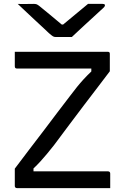

<svg xmlns="http://www.w3.org/2000/svg" viewBox="-20 -966 640 986"><path d="M546 0H67Q62 0 59 -3Q56 -6 56 -11V-100Q94 -151 130.5 -198.5Q167 -246 202 -292Q237 -338 271.5 -384Q306 -430 341 -475Q359 -499 375.5 -519.5Q392 -540 409.5 -559Q427 -578 449 -599V-614Q420 -614 397 -614Q374 -614 353.5 -614Q333 -614 312 -614Q291 -614 265 -614H68Q62 -614 59 -616.5Q56 -619 56 -626Q56 -644 56 -664Q56 -684 56 -700H533Q536 -700 538 -699.5Q540 -699 541.5 -697.5Q543 -696 543.5 -694Q544 -692 544 -689V-600Q516 -563 482.5 -519Q449 -475 411.5 -426Q374 -377 335 -324.5Q296 -272 257 -220Q238 -196 221 -175.5Q204 -155 187.5 -137Q171 -119 152 -101V-86Q186 -86 219 -86Q252 -86 305 -86H535Q540 -86 543 -83Q546 -80 546 -75Q546 -56 546 -37.5Q546 -19 546 0ZM349 -776Q339 -776 323 -776Q307 -776 290.5 -776Q274 -776 265 -776Q258 -776 252 -779.5Q246 -783 231 -796Q223 -804 204.5 -821Q186 -838 163 -859.5Q140 -881 116 -903.5Q92 -926 71 -946Q89 -945 111.5 -945.5Q134 -946 152 -946Q163 -946 168 -944Q173 -942 181 -936Q197 -923 233 -893.5Q269 -864 321 -820L267 -840Q284 -840 300 -840Q316 -840 332 -840L280 -820Q331 -862 367.5 -892.5Q404 -923 432 -946H507Q512 -946 514.5 -945Q517 -944 518 -942.5Q519 -941 519 -939Q519 -935 515.5 -930.5Q512 -926 496 -912Q483 -900 463.5 -882Q444 -864 422 -844Q400 -824 381 -806Q362 -788 349 -776Z"/></svg>

Font: Rec Mono Linear
Style: Regular
Weight: 400
Monospace: yes
Version: Version 1.085; ttfautohint (v1.8.4.7-5d5b)